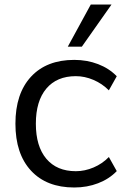

<svg xmlns="http://www.w3.org/2000/svg" viewBox="-20 -810 552 839"><path d="M47.4 -269.5Q47.4 -401.1 115.4 -474.7Q183.5 -548.3 304.4 -548.3Q360.2 -548.3 408.6 -529.8Q457 -511.2 490.2 -476.8L455.7 -415.2Q426.6 -444.6 388.3 -460.9Q350 -477.2 311.4 -477.2Q228.3 -477.2 182.5 -422.9Q136.7 -368.5 136.7 -269.5Q136.7 -170.5 182.5 -116.2Q228.3 -61.9 311.4 -61.9Q350.6 -61.9 388.9 -78.2Q427.2 -94.5 455.7 -123.9L490.2 -62.3Q457 -27.8 408.8 -9.3Q360.6 9.3 304.4 9.3Q183.5 9.3 115.4 -64.3Q47.4 -137.9 47.4 -269.5ZM376.7 -790.2H467.3L337.6 -606H276.2Z"/></svg>

Font: Min Sans VF VF
Style: Regular
Weight: 400
Designer: Jinseong-Kim, NotoSansCJK, Nunito
Foundry: Jinseong-Kim
Version: Version 1.420;Glyphs 3.1.2 (3151)